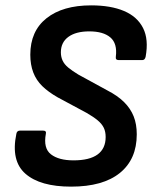

<svg xmlns="http://www.w3.org/2000/svg" viewBox="-20 -685 571 716"><path d="M245 11Q130 11 75 -37Q20 -85 41 -186Q43 -198 55 -198H140Q154 -198 151 -186Q141 -132 170 -109.5Q199 -87 254 -87Q314 -87 344 -109Q374 -131 374 -174Q374 -194 367 -208.5Q360 -223 344.5 -236Q329 -249 303 -264L195 -322Q160 -342 137.5 -364Q115 -386 104 -415Q93 -444 93 -481Q93 -569 153.5 -617Q214 -665 320 -665Q393 -665 442.5 -644Q492 -623 513.5 -580.5Q535 -538 523 -473Q520 -461 511 -461H422Q410 -461 412 -474Q418 -523 391.5 -545.5Q365 -568 313 -568Q263 -568 235 -547.5Q207 -527 207 -490Q207 -473 213.5 -459Q220 -445 234.5 -433Q249 -421 272 -407L380 -348Q419 -328 443 -304Q467 -280 478.5 -251Q490 -222 490 -184Q490 -91 427 -40Q364 11 245 11Z"/></svg>

Font: Sofia Sans Semi Condensed
Style: Bold Italic
Weight: 700
Italic angle: -9°
Version: Version 4.100